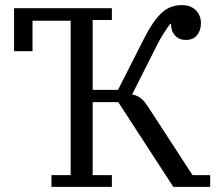

<svg xmlns="http://www.w3.org/2000/svg" viewBox="-20 -730 853 750"><path d="M181 -46H256V-649H107V-530H35V-698H417V-652H342V-379H441L540 -574Q560 -614 578 -640Q596 -666 613.5 -681.5Q631 -697 650 -703.5Q669 -710 690 -710Q726 -710 745.5 -689.5Q765 -669 765 -639Q765 -612 750 -593Q735 -574 706 -574Q680 -574 664 -591Q648 -608 648 -637H645Q632 -620 617 -596Q602 -572 591 -549L496 -361Q513 -358 527 -348.5Q541 -339 557 -315L732 -46H801V0H657L442 -331H342V-46H417V0H181Z"/></svg>

Font: IBM Plex Serif
Style: Regular
Weight: 400
Designer: Mike Abbink, Paul van der Laan, Pieter van Rosmalen
Foundry: Bold Monday
Version: Version 2.6